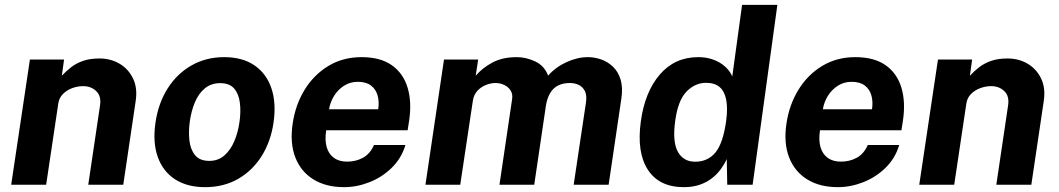

<svg xmlns="http://www.w3.org/2000/svg" viewBox="-20 -763 4375 793"><path d="M26.2 0 103.5 -517H244.6L235.4 -450.3Q253 -469.3 273.9 -485.5Q294.7 -501.6 323 -511.5Q351.2 -521.5 391.1 -521.5Q437.1 -521.5 473.9 -499.8Q510.7 -478.1 529.7 -438.3Q548.7 -398.6 540.2 -344.6L489.1 0H344.5L393 -326.8Q399.2 -365.3 377.9 -386.2Q356.6 -407.2 323.4 -407.2Q300.5 -407.2 277.9 -398.9Q255.4 -390.5 239.6 -374.4Q223.8 -358.3 220.6 -334.6L170.6 0Z M826.8 10Q753.1 10 703 -22.4Q653 -54.9 631.7 -114.5Q610.3 -174.1 622 -255.6Q633.8 -337 672.7 -398.1Q711.5 -459.2 771.5 -493.1Q831.4 -527 905.7 -527Q980.6 -527 1030.2 -493.6Q1079.8 -460.2 1100.7 -399.3Q1121.6 -338.3 1109.6 -255.6Q1098.1 -177.7 1060.3 -117.9Q1022.6 -58 963.3 -24Q904 10 826.8 10ZM844.5 -98.5Q881.1 -98.5 906.7 -120.9Q932.3 -143.3 947.9 -180.2Q963.4 -217.2 969.3 -260.4Q975.2 -301.4 970.8 -337.8Q966.5 -374.3 947.5 -396.9Q928.5 -419.6 889.7 -419.6Q852.1 -419.6 826.2 -398.2Q800.2 -376.8 785 -340.6Q769.8 -304.4 763.8 -260.4Q758.2 -220 762.3 -182.8Q766.4 -145.7 785.7 -122.1Q804.9 -98.5 844.5 -98.5Z M1401 10Q1326.3 10 1274.4 -22.1Q1222.5 -54.2 1199.6 -113.2Q1176.8 -172.2 1188.8 -252.6Q1200.1 -330.2 1238.2 -392.3Q1276.4 -454.4 1336.4 -490.7Q1396.4 -527 1473.4 -527Q1550.9 -527 1598.2 -493.7Q1645.5 -460.4 1663.4 -401.2Q1681.3 -342.1 1669.8 -264.6L1663.6 -224.9H1327.3Q1321 -185.3 1329.1 -156.2Q1337.2 -127.1 1358.8 -111.2Q1380.4 -95.4 1413.8 -95.4Q1449.8 -95.4 1479.2 -111.5Q1508.5 -127.6 1524.7 -164.1H1654.5Q1638 -109 1598 -70Q1558 -30.9 1506 -10.5Q1454 10 1401 10ZM1339.1 -311.8H1542.1Q1546.8 -343.1 1539.5 -368.9Q1532.2 -394.8 1512 -409.9Q1491.9 -425.1 1457.8 -425.1Q1426 -425.1 1400.6 -408.7Q1375.2 -392.4 1359.4 -366.4Q1343.6 -340.3 1339.1 -311.8Z M1737.2 0 1813.8 -517H1954.9L1944.8 -450.3Q1972.2 -482.4 2013.8 -504.7Q2055.4 -527 2114 -527Q2152.8 -527 2190.5 -509.3Q2228.2 -491.6 2243.9 -450.6Q2275 -486 2320 -506.5Q2365.1 -527 2408.2 -527Q2436.4 -527 2463.7 -517.2Q2491 -507.5 2512.3 -486.9Q2533.7 -466.3 2543.4 -433.6Q2553.2 -400.9 2546.2 -354.9L2493.8 0H2349.4L2400.1 -339.1Q2404.6 -369 2395.7 -386.8Q2386.8 -404.5 2370.1 -412.4Q2353.5 -420.2 2333.8 -420.2Q2306 -420.2 2285.6 -410.1Q2265.2 -400 2252.5 -379Q2239.7 -358.1 2234.6 -325.6L2186.5 0H2042.9L2094.9 -351.9Q2098.7 -374.1 2088.9 -389.3Q2079.1 -404.5 2062.1 -412.4Q2045.1 -420.2 2026.9 -420.2Q2007.9 -420.2 1987.5 -412.3Q1967.1 -404.4 1951.9 -388.1Q1936.7 -371.8 1933 -346.9L1880.9 0Z M2804.5 10Q2702.7 10 2655.9 -61.8Q2609.2 -133.5 2626.7 -261.4Q2643.3 -383.1 2705 -455Q2766.7 -527 2863.9 -527Q2890.7 -527 2913.4 -520.7Q2936 -514.4 2953.9 -503.4Q2971.8 -492.5 2984.7 -478Q2997.6 -463.6 3004.4 -447.1L3045 -743H3190.7L3088.5 0H2983.7L2981.6 -106Q2971.9 -84.6 2956.8 -64Q2941.7 -43.3 2920.2 -26.6Q2898.7 -9.9 2870.1 0Q2841.5 10 2804.5 10ZM2850.9 -95.1Q2903.7 -95.1 2935.1 -133.4Q2966.5 -171.8 2979.2 -263.4Q2986.2 -316.3 2979.3 -351.3Q2972.4 -386.4 2951.9 -403.7Q2931.4 -420.9 2896.4 -420.9Q2850.6 -420.9 2815.4 -384.7Q2780.1 -348.4 2768.7 -263.4Q2756.8 -177.2 2779.7 -136.1Q2802.6 -95.1 2850.9 -95.1Z M3440.5 10Q3365.8 10 3313.9 -22.1Q3262 -54.2 3239.1 -113.2Q3216.2 -172.2 3228.2 -252.6Q3239.6 -330.2 3277.7 -392.3Q3315.9 -454.4 3375.9 -490.7Q3435.9 -527 3512.9 -527Q3590.4 -527 3637.7 -493.7Q3685 -460.4 3702.9 -401.2Q3720.8 -342.1 3709.3 -264.6L3703.1 -224.9H3366.8Q3360.5 -185.3 3368.6 -156.2Q3376.7 -127.1 3398.3 -111.2Q3419.9 -95.4 3453.2 -95.4Q3489.3 -95.4 3518.7 -111.5Q3548 -127.6 3564.2 -164.1H3694Q3677.5 -109 3637.5 -70Q3597.5 -30.9 3545.5 -10.5Q3493.5 10 3440.5 10ZM3378.6 -311.8H3581.6Q3586.3 -343.1 3579 -368.9Q3571.7 -394.8 3551.5 -409.9Q3531.4 -425.1 3497.3 -425.1Q3465.5 -425.1 3440.1 -408.7Q3414.8 -392.4 3398.9 -366.4Q3383.1 -340.3 3378.6 -311.8Z M3776.7 0 3854 -517H3995.1L3985.9 -450.3Q4003.5 -469.3 4024.4 -485.5Q4045.2 -501.6 4073.5 -511.5Q4101.8 -521.5 4141.6 -521.5Q4187.6 -521.5 4224.4 -499.8Q4261.2 -478.1 4280.2 -438.3Q4299.2 -398.6 4290.8 -344.6L4239.6 0H4095L4143.5 -326.8Q4149.7 -365.3 4128.4 -386.2Q4107.1 -407.2 4073.9 -407.2Q4051 -407.2 4028.4 -398.9Q4005.9 -390.5 3990.1 -374.4Q3974.3 -358.3 3971.1 -334.6L3921.1 0Z"/></svg>

Font: Public Sans Thin
Style: Italic
Weight: 100
Italic angle: -8°
Designer: The Public Sans project authors (U.S. Web Design System). Libre Franklin designed by Pablo Impallari and Rodrigo Fuenzal
Version: Version 2.000